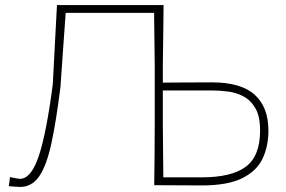

<svg xmlns="http://www.w3.org/2000/svg" viewBox="-20 -733 1132 760"><path d="M59 7Q56 7 41 6Q26 5 15 4L19.5 -32Q31 -29.5 43.8 -27.2Q56.5 -25 58.5 -25Q103 -25 133.2 -114.5Q163.5 -204 189 -399.5Q193 -478.5 197.2 -556Q201.5 -633.5 205.5 -713H627.5Q627 -652.5 626.2 -596.5Q625.5 -540.5 624.5 -475V-406Q657 -406 706.2 -406.5Q755.5 -407 818.5 -407Q934 -407 988.2 -358Q1042.5 -309 1042.5 -216Q1042.5 -154 1019.2 -105Q996 -56 938.5 -27.5Q881 1 778.5 1Q722 1 676.8 0.5Q631.5 0 590.5 0Q591.5 -61 591.8 -117Q592 -173 592.5 -238V-472Q592 -529.5 591.2 -579.8Q590.5 -630 590 -682H240Q235 -611 229.8 -539Q224.5 -467 219.5 -390.5Q202.5 -253.5 183.5 -165.8Q164.5 -78 135.5 -35.5Q106.5 7 59 7ZM626.5 -31H777.5Q897 -31 953.2 -73.2Q1009.5 -115.5 1009.5 -216Q1009.5 -272.5 991 -304.5Q972.5 -336.5 943.2 -351.8Q914 -367 880.5 -371Q847 -375 816.5 -375H624.5V-242Q625 -184 625.5 -133.5Q626 -83 626.5 -31Z"/></svg>

Font: Commissioner Loud Thin
Style: Regular
Weight: 100
Designer: Kostas Bartsokas
Foundry: Kostas Bartsokas
Version: Version 1.000; ttfautohint (v1.8.3)